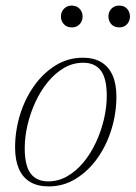

<svg xmlns="http://www.w3.org/2000/svg" viewBox="-20 -657 485 687"><path d="M276.5 -450.5Q316 -450.5 342.8 -434.2Q369.5 -418 383 -387Q396.5 -356 396.5 -311.5Q396.5 -252 379 -194.8Q361.5 -137.5 329 -91.5Q296.5 -45.5 252 -17.8Q207.5 10 154 10Q114.5 10 87.8 -6Q61 -22 47.5 -53.2Q34 -84.5 34 -129Q34 -188.5 51.5 -245.8Q69 -303 101.5 -349Q134 -395 178.5 -422.8Q223 -450.5 276.5 -450.5ZM152.5 -8Q189 -8 221 -26.5Q253 -45 279 -76.5Q305 -108 323.5 -148Q342 -188 352 -230.8Q362 -273.5 362 -314Q362 -376.5 340.8 -404.5Q319.5 -432.5 278 -432.5Q241 -432.5 209.2 -414Q177.5 -395.5 151.5 -364Q125.5 -332.5 107 -292.5Q88.5 -252.5 78.5 -209.8Q68.5 -167 68.5 -126.5Q68.5 -64 89.8 -36Q111 -8 152.5 -8ZM236.5 -559Q219 -559 208.5 -570.5Q198 -582 198 -598Q198 -608.5 202.8 -617.2Q207.5 -626 216.2 -631.5Q225 -637 236.5 -637Q254.5 -637 265 -625.5Q275.5 -614 275.5 -598Q275.5 -587.5 270.8 -578.5Q266 -569.5 257.5 -564.2Q249 -559 236.5 -559ZM406.5 -559Q388.5 -559 378.2 -570.5Q368 -582 368 -598Q368 -608.5 372.5 -617.2Q377 -626 385.8 -631.5Q394.5 -637 406.5 -637Q424.5 -637 434.8 -625.5Q445 -614 445 -598Q445 -587.5 440.2 -578.5Q435.5 -569.5 427 -564.2Q418.5 -559 406.5 -559Z"/></svg>

Font: Newsreader 16pt 16pt ExtraLight
Style: Italic
Weight: 250
Italic angle: -17°
Version: Version 1.003